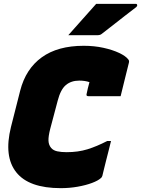

<svg xmlns="http://www.w3.org/2000/svg" viewBox="-20 -958 733 998"><path d="M296 20Q130 20 64.5 -62.5Q-1 -145 37 -298L85 -487Q114 -600 197 -660Q280 -720 415 -720Q470 -720 517.5 -709.5Q565 -699 599 -683Q633 -667 646 -650Q653 -643 650 -632Q640 -593 629 -547.5Q618 -502 607 -458H440Q427 -458 430 -469Q433 -484 436.5 -498.5Q440 -513 445 -531Q422 -539 392 -539Q350 -539 322.5 -516Q295 -493 280 -435L241 -288Q231 -249 232 -226.5Q233 -204 246 -189Q257 -176 277.5 -171.5Q298 -167 326 -167Q386 -167 434.5 -182Q483 -197 537 -225H557Q552 -204 545 -176.5Q538 -149 531 -121.5Q524 -94 519 -73Q514 -52 512 -44Q509 -35 504 -32Q490 -19 458 -7Q426 5 383.5 12.5Q341 20 296 20ZM480 -938H686Q692 -938 693 -932Q694 -926 688 -921Q655 -896 629.5 -876Q604 -856 576.5 -834.5Q549 -813 509 -782Q501 -775 486 -775H335Q372 -817 407 -856Q442 -895 480 -938Z"/></svg>

Font: Recursive Sn Lnr St Blk
Style: Italic
Weight: 900
Italic angle: -15°
Version: Version 1.079;hotconv 1.0.112;makeotfexe 2.5.65598; ttfautoh